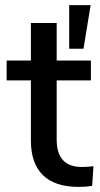

<svg xmlns="http://www.w3.org/2000/svg" viewBox="-20 -725 393 752"><path d="M335 -705 307 -534H251V-705ZM346 -74 341 3Q316 7 289 7Q194 7 147.5 -39.5Q101 -86 101 -174V-410H6V-488H101V-635H202V-488H336V-410H202V-178Q202 -71 301 -71Q324 -71 346 -74Z"/></svg>

Font: wassup Sans
Style: Medium
Weight: 600
Version: Version 2.001